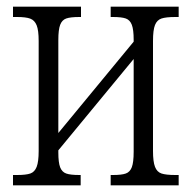

<svg xmlns="http://www.w3.org/2000/svg" viewBox="-20 -556 575 576"><path d="M19 -31H31Q58 -31 71 -35.5Q84 -40 90 -55.5Q96 -71 96 -103V-433Q96 -465 90 -480Q84 -495 71 -500Q58 -505 31 -505H19V-536H223V-505H218Q191 -505 178.5 -500.5Q166 -496 160.5 -481.5Q155 -467 155 -436V-157L381 -431V-437Q381 -467 375.5 -481.5Q370 -496 357.5 -500.5Q345 -505 319 -505H312V-536H516V-505H506Q478 -505 464.5 -500.5Q451 -496 445 -481Q439 -466 439 -433V-103Q439 -71 445 -55.5Q451 -40 464.5 -35.5Q478 -31 506 -31H516V0H312V-31H319Q345 -31 357.5 -35.5Q370 -40 375.5 -54.5Q381 -69 381 -101V-379L155 -105V-99Q155 -68 160.5 -54Q166 -40 178.5 -35.5Q191 -31 218 -31H222V0H19Z"/></svg>

Font: Noto Serif CondLight
Style: Regular
Weight: 300
Width: 3
Designer: Monotype Design Team
Foundry: Monotype Imaging Inc.
Version: Version 1.001